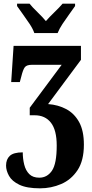

<svg xmlns="http://www.w3.org/2000/svg" viewBox="-20 -786 503 1046"><path d="M167 -606Q159 -629 141.5 -655.5Q124 -682 105 -708Q86 -734 73 -753V-766H141Q156 -747 184 -720Q212 -693 230 -671Q249 -693 277 -720Q305 -747 321 -766H389V-753Q376 -734 357 -708Q338 -682 320.5 -655.5Q303 -629 294 -606ZM198 240Q126 240 85.5 220.5Q45 201 29 172Q13 143 13 116Q13 82 33.5 63Q54 44 104 44Q104 79 112 111Q120 143 139.5 162.5Q159 182 194 182Q237 182 263 144Q289 106 289 7Q289 -77 257.5 -117.5Q226 -158 169 -158H142V-199L316 -433H154Q125 -433 115 -419.5Q105 -406 96 -369L88 -339H41L54 -536H421V-460L242 -219Q297 -215 341 -191.5Q385 -168 411 -121Q437 -74 437 2Q437 89 402.5 141Q368 193 313.5 216.5Q259 240 198 240Z"/></svg>

Font: Noto Serif ExtraCondensed ExtraBold
Style: Regular
Weight: 800
Width: 2
Designer: Monotype Design Team
Foundry: Monotype Imaging Inc.
Version: Version 2.013; ttfautohint (v1.8.4.7-5d5b)